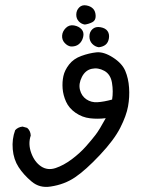

<svg xmlns="http://www.w3.org/2000/svg" viewBox="-20 -384 540 735"><path d="M173.8 330.1Q131.8 336.9 101.1 311Q70.3 285.2 51.3 255.9Q32.2 226.6 28.8 187.5Q25.4 148.4 38.1 114.3Q48.8 102.5 66.4 100.6L84 105.5Q96.7 116.2 97.7 134.8Q86.9 167 99.6 201.7Q112.3 236.3 137.2 252.9Q162.1 269.5 192.9 259.3Q223.6 249 254.9 225.6Q286.1 202.1 308.6 176.8Q331.1 151.4 345.7 132.3Q360.4 113.3 384.8 68.4Q354.5 72.3 324.7 68.8Q294.9 65.4 269.5 47.9Q244.1 30.3 232.9 5.4Q221.7 -19.5 219.7 -44.9Q217.8 -70.3 222.7 -92.8Q227.5 -115.2 244.6 -137.2Q261.7 -159.2 291.5 -169.9Q321.3 -180.7 349.1 -183.6Q377 -186.5 412.1 -164.1Q447.3 -141.6 459.5 -112.8Q471.7 -84 474.1 -48.3Q476.6 -12.7 470.2 22.9Q463.9 58.6 440.4 105Q417 151.4 362.3 209.5Q307.6 267.6 267.1 294.9Q226.6 322.3 173.8 330.1ZM409.2 -2.9Q414.1 -34.2 408.7 -66.9Q403.3 -99.6 379.4 -112.8Q355.5 -126 331.1 -120.6Q306.6 -115.2 293.5 -89.4Q280.3 -63.5 286.1 -40Q292 -16.6 310.5 -3.9Q329.1 8.8 353 7.3Q377 5.9 409.2 -2.9ZM358.4 -203.1Q343.8 -205.1 333 -216.3Q322.3 -227.5 322.3 -244.6Q322.3 -261.7 334 -272.5Q345.7 -283.2 364.7 -279.8Q383.8 -276.4 391.6 -265.1Q399.4 -253.9 397 -237.8Q394.5 -221.7 384.8 -213.4Q375 -205.1 358.4 -203.1ZM251 -206.1Q238.3 -208 227.5 -219.7Q216.8 -231.4 217.8 -247.6Q218.8 -263.7 231.9 -276.9Q245.1 -290 263.7 -286.6Q282.2 -283.2 292.5 -271.5Q302.7 -259.8 298.3 -242.2Q293.9 -224.6 281.7 -214.8Q269.5 -205.1 251 -206.1ZM304.7 -290Q291 -292 281.2 -302.7Q271.5 -313.5 272 -329.1Q272.5 -344.7 283.2 -355.5Q293.9 -366.2 310.5 -363.3Q327.1 -360.4 336.4 -350.6Q345.7 -340.8 346.2 -323.2Q346.7 -305.7 333 -298.8Q319.3 -292 304.7 -290Z"/></svg>

Font: JasonHandwriting1
Style: Regular
Weight: 400
Version: Version 1.48.20